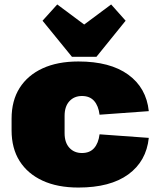

<svg xmlns="http://www.w3.org/2000/svg" viewBox="-20 -829 712 862"><path d="M332 13Q238 13 171 -18Q104 -49 68 -106Q32 -163 32 -244V-296Q32 -377 68 -434Q104 -491 171 -522Q238 -553 332 -553Q474 -553 555.5 -494Q637 -435 648 -330L427 -314Q422 -354 402.5 -376Q383 -398 348 -398Q313 -398 291.5 -374.5Q270 -351 270 -309V-231Q270 -189 291.5 -165.5Q313 -142 348 -142Q383 -142 402.5 -164Q422 -186 427 -226L648 -210Q637 -105 556 -46Q475 13 332 13ZM544 -736 413 -574H303L171 -736L237 -809L433 -663H283L479 -809Z"/></svg>

Font: Pathway Extreme SemiCondensed Black
Style: Regular
Weight: 900
Width: 4
Version: Version 1.001;gftools[0.9.26]